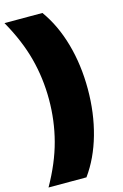

<svg xmlns="http://www.w3.org/2000/svg" viewBox="-154 -802 674 1056"><g transform="rotate(-15 183.0 -274.0)"><path d="M201 194H-15Q53 74 83 -39.5Q113 -153 113 -274Q113 -395 83 -508.5Q53 -622 -15 -742H201Q266 -652 300 -531.5Q334 -411 334 -274Q334 -137 300 -16.5Q266 104 201 194Z"/></g></svg>

Font: MOST Montserrat Black
Style: Regular
Weight: 900
Designer: Julieta Ulanovsky
Foundry: Julieta Ulanovsky
Version: Version 8.000;March 11, 2024;FontCreator 15.0.0.2926 64-bit